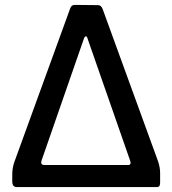

<svg xmlns="http://www.w3.org/2000/svg" viewBox="-20 -763 703 783"><path d="M30 -50Q30 -78 38 -101L266 -728Q271 -743 284 -743L380 -742Q393 -742 399 -725L625 -104Q633 -79 633 -58V-18Q633 -9 630 -4.5Q627 0 618 0H49Q30 0 30 -23ZM503 -90Q509 -90 511.5 -94.5Q514 -99 511 -107L338 -603Q335 -615 330 -615Q325 -615 321 -602L149 -107Q148 -104 148 -100Q148 -90 162 -90Z"/></svg>

Font: Libre Franklin Medium
Style: Regular
Weight: 500
Designer: Pablo Impallari, Rodrigo Fuenzalida
Foundry: Impallari Type
Version: Version 1.002; ttfautohint (v1.5)